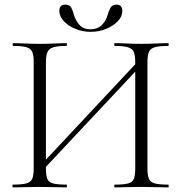

<svg xmlns="http://www.w3.org/2000/svg" viewBox="-20 -812 786 832"><path d="M164 -73 149 -88 588 -557 604 -542ZM36 0Q34 0 34 -6Q34 -12 36 -12Q74 -12 93.5 -17Q113 -22 119.5 -37Q126 -52 126 -81V-544Q126 -573 119.5 -587.5Q113 -602 94 -607.5Q75 -613 37 -613Q35 -613 35 -619Q35 -625 37 -625Q61 -625 90.5 -623.5Q120 -622 152 -622Q187 -622 216 -623.5Q245 -625 268 -625Q270 -625 270 -619Q270 -613 268 -613Q230 -613 211 -607Q192 -601 185.5 -586Q179 -571 179 -542V-81Q179 -52 185 -37Q191 -22 210.5 -17Q230 -12 268 -12Q270 -12 270 -6Q270 0 268 0Q244 0 215.5 -1Q187 -2 152 -2Q120 -2 90 -1Q60 0 36 0ZM477 0Q475 0 475 -6Q475 -12 477 -12Q516 -12 535 -17Q554 -22 560 -37Q566 -52 566 -81V-542Q566 -571 560 -586Q554 -601 535 -607Q516 -613 477 -613Q475 -613 475 -619Q475 -625 477 -625Q501 -625 530 -623.5Q559 -622 593 -622Q625 -622 655 -623.5Q685 -625 709 -625Q711 -625 711 -619Q711 -613 709 -613Q671 -613 651.5 -607.5Q632 -602 625.5 -587.5Q619 -573 619 -544V-81Q619 -52 625.5 -37Q632 -22 651.5 -17Q671 -12 709 -12Q711 -12 711 -6Q711 0 709 0Q685 0 655 -1Q625 -2 593 -2Q559 -2 530 -1Q501 0 477 0ZM372 -685Q402 -685 420.5 -703Q439 -721 446 -746Q451 -764 458.5 -778Q466 -792 485 -792Q498 -792 504 -784.5Q510 -777 510 -764Q510 -740 490 -719.5Q470 -699 439 -686.5Q408 -674 373 -674Q338 -674 306.5 -687Q275 -700 256 -721Q237 -742 237 -765Q237 -778 243.5 -785Q250 -792 262 -792Q282 -792 289 -778.5Q296 -765 301 -746Q307 -724 324 -704.5Q341 -685 372 -685Z"/></svg>

Font: Cormorant Light
Style: Regular
Weight: 300
Designer: Christian Thalmann (Catharsis Fonts)
Foundry: Catharsis Fonts
Version: Version 4.000